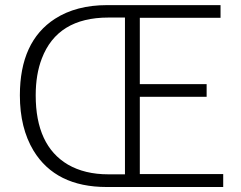

<svg xmlns="http://www.w3.org/2000/svg" viewBox="-20 -749 966 769"><path d="M407.2 0Q203.1 0 114.3 -145.5Q59.6 -236.3 59.6 -367.2Q59.6 -583 200.2 -673.8Q285.2 -728.5 409.2 -728.5H863.3V-677.7H540V-412.1H807.6V-361.3H540V-51.8H874V0ZM414.1 -50.8H480.5V-678.7H414.1Q210 -678.7 147.5 -514.6Q123 -451.2 123 -367.2Q123 -166 252 -89.8Q319.3 -50.8 414.1 -50.8Z"/></svg>

Font: Taipei Sans TC Beta Light
Style: Regular
Weight: 300
Designer: JT Foundry
Foundry: JT Foundry
Version: Version 1.000